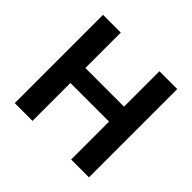

<svg xmlns="http://www.w3.org/2000/svg" viewBox="-171 -918 1112 1112"><g transform="rotate(45 385.0 -361.5)"><path d="M81 0V-723H226.5V-433H543V-723H689V0H543V-310.5H226.5V0Z"/></g></svg>

Font: Public Sans Thin
Style: Bold
Weight: 700
Version: Version 2.001